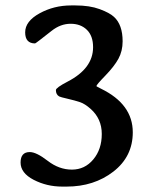

<svg xmlns="http://www.w3.org/2000/svg" viewBox="-20 -651 570 711"><path d="M210.4 40Q153.3 40 104.7 14.9Q56.2 -10.3 56.2 -49.1Q56.2 -87.9 90.3 -87.9Q114.7 -87.9 156.7 -55.4Q198.7 -22.9 246.3 -22.9Q293.9 -22.9 325.4 -60.5Q356.9 -98.1 356.9 -154.8Q356.9 -211.4 315.4 -248Q294.4 -266.6 276.4 -272.7Q258.3 -278.8 230.7 -285.2Q203.1 -291.5 199.2 -293.9Q187 -300.8 187 -317.4Q187 -326.2 230 -348.6Q324.7 -397.5 324.7 -476.1Q324.7 -518.1 301.8 -540.5Q278.8 -563 241.5 -563Q204.1 -563 170.9 -536.6Q112.3 -490.2 109.9 -490.2Q73.2 -490.2 73.2 -531.2Q73.2 -572.3 126.5 -601.6Q179.7 -630.9 243.2 -630.9H259.3Q312 -630.9 349.1 -617.2Q386.2 -603.5 402.3 -588.4Q434.1 -559.1 434.1 -498Q434.1 -461.9 418.5 -433.3Q402.8 -404.8 369.9 -370.8Q336.9 -336.9 336.9 -332Q336.9 -331.1 354.5 -322.3Q471.7 -265.1 471.7 -161.1Q471.7 -71.3 399.9 -15.6Q328.1 40 226.6 40Z"/></svg>

Font: Averia Serif Libre
Style: Regular
Weight: 400
Version: Version 1.002